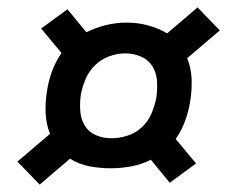

<svg xmlns="http://www.w3.org/2000/svg" viewBox="-20 -599 640 518"><path d="M87 -101 27 -163 115 -238Q104 -265 103 -295Q102 -325 107 -355Q111 -381 120.5 -407Q130 -433 146 -456L91 -522L162 -574L213 -512Q239 -525 266.5 -531.5Q294 -538 322 -538Q352 -538 379.5 -530.5Q407 -523 431 -509L513 -579L573 -517L485 -442Q496 -415 497 -385Q498 -355 493 -325Q489 -299 479.5 -273Q470 -247 454 -224L509 -158L438 -106L387 -168Q361 -155 333.5 -150Q306 -145 278 -145Q249 -145 220.5 -150.5Q192 -156 169 -171ZM280 -226Q302 -226 324 -233Q346 -240 363 -256Q380 -272 389 -293.5Q398 -315 402 -337Q405 -359 403.5 -381Q402 -403 391 -420.5Q380 -438 360 -446.5Q340 -455 318 -455Q296 -455 274.5 -447Q253 -439 236.5 -423Q220 -407 211 -386Q202 -365 198 -343Q195 -322 196.5 -300Q198 -278 208.5 -260.5Q219 -243 238.5 -234.5Q258 -226 280 -226Z"/></svg>

Font: Iosevka Curly Slab MdExObl
Style: Regular
Weight: 500
Width: 7
Italic angle: -9°
Monospace: yes
Designer: Belleve Invis
Foundry: Belleve Invis
Version: Version 11.1.0; ttfautohint (v1.8.3)